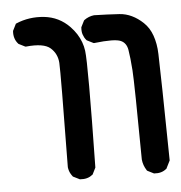

<svg xmlns="http://www.w3.org/2000/svg" viewBox="-44 -445 588 623"><g transform="rotate(-5 250.0 -134.0)"><path d="M190.9 132.3 171.4 122.6 169.9 122.1 169.4 121.1Q167.5 118.7 166 116.5Q164.6 114.3 163.1 111.8Q161.6 109.4 160.6 106.9Q159.7 104.5 158.7 101.8Q157.7 99.1 157.2 96.2Q156.7 93.3 156.2 90.3V89.8Q160.2 -217.8 158.2 -249.5Q156.2 -279.3 134.8 -298.3Q113.3 -317.4 55.2 -311.5H53.7L52.2 -312L32.7 -321.8L31.7 -322.3L30.8 -323.2Q22.9 -332 19.8 -342.5Q16.6 -353 17.6 -364.7V-365.7L18.1 -366.7L27.8 -386.2L28.8 -388.2L30.8 -389.2Q73.2 -407.2 121.6 -402.3Q170.9 -397 205.1 -361.3Q216.3 -349.6 224.6 -336.7Q232.9 -323.7 238 -309.8Q243.2 -295.9 245.1 -281.2Q251 -237.8 245.1 97.7V99.1L244.6 100.1L234.9 119.6L234.4 121.1L232.9 121.6Q225.1 128.4 214.8 131.1Q204.6 133.8 192.9 132.8H191.9ZM432.1 134.3 412.6 124.5 411.1 123.5 410.2 122.1Q399.4 105.5 397.5 86.4V85.9Q395.5 -163.1 392.6 -204.6Q389.6 -246.6 385.3 -272Q381.3 -294.9 363.3 -302.7Q343.8 -311.5 276.9 -303.7H275.4L273.9 -304.2L254.4 -314L253.4 -314.5L252.4 -315.4Q248.5 -319.8 245.8 -324.7Q243.2 -329.6 241.5 -334.7Q239.7 -339.8 239.3 -345.5Q238.8 -351.1 239.3 -356.9V-357.9L239.7 -358.9L249.5 -378.4L250.5 -379.9L251.5 -380.9Q266.1 -391.6 283.7 -393.6H284.2Q327.1 -392.6 366.7 -390.1Q387.2 -388.7 406.2 -379.6Q425.3 -370.6 442.9 -354Q452.1 -345.2 459 -334.5Q465.8 -323.7 470.5 -310.5Q475.1 -297.4 477.8 -282.5Q480.5 -267.6 481 -250Q483.4 -182.6 487.3 95.7V97.2L486.8 98.1L475.1 121.6L474.6 123L473.6 123.5Q458 136.7 434.1 134.8H433.1Z"/></g></svg>

Font: NaikaiFont
Style: SemiBold
Weight: 600
Version: Version 1.89